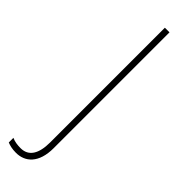

<svg xmlns="http://www.w3.org/2000/svg" viewBox="-299 -524 762 762"><g transform="rotate(45 82.0 -143.5)"><path d="M17 241C68 241 110 206 110 122V-528H84V116C84 178 63 215 17 215C0 215 -17 213 -32 206V232C-20 237 -4 241 17 241Z"/></g></svg>

Font: Noto Sans Gurmukhi SemiCondensed Thin
Style: Regular
Weight: 100
Width: 4
Designer: Jelle Bosma - Monotype Design Team
Foundry: Monotype Imaging Inc.
Version: Version 2.004